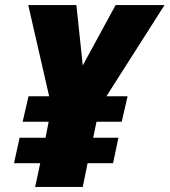

<svg xmlns="http://www.w3.org/2000/svg" viewBox="-20 -734 666 754"><path d="M138 -93H35L57 -193H159L171 -256H69L92 -356H173L91 -714H280L305 -477L434 -714H626L398 -356H481L458 -256H359L346 -193H445L424 -93H324L305 0H118Z"/></svg>

Font: Noto Sans Display Black
Style: Italic
Weight: 900
Italic angle: -12°
Designer: Monotype Design team
Foundry: Monotype Imaging Inc.
Version: Version 1.000